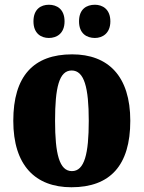

<svg xmlns="http://www.w3.org/2000/svg" viewBox="-20 -779 605 809"><path d="M380 -619C411 -619 445 -638 445 -689C445 -741 411 -759 380 -759C345 -759 313 -741 313 -689C313 -638 345 -619 380 -619ZM186 -619C219 -619 252 -638 252 -689C252 -741 219 -759 186 -759C153 -759 121 -741 121 -689C121 -638 153 -619 186 -619ZM281 10C444 10 529 -82 529 -270C529 -458 436 -550 284 -550C121 -550 36 -458 36 -270C36 -82 129 10 281 10ZM283 -58C230 -58 212 -131 212 -270C212 -410 229 -482 282 -482C335 -482 354 -410 354 -270C354 -131 336 -58 283 -58Z"/></svg>

Font: Noto Serif Myanmar Condensed Black
Style: Regular
Weight: 900
Width: 3
Designer: Ben Mitchell and the Monotype Design Team
Foundry: Monotype Imaging Inc.
Version: Version 2.106